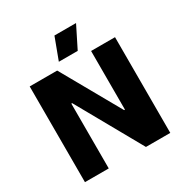

<svg xmlns="http://www.w3.org/2000/svg" viewBox="-202 -1058 1165 1216"><g transform="rotate(-30 381.0 -450.5)"><path d="M524 -901H366L307 -743H445ZM69 0H243V-474H249L515 0H693V-700H518V-271H512L270 -700H69Z"/></g></svg>

Font: Fixel Display ExtraBold
Style: Regular
Weight: 800
Designer: AlfaBravo + MacPaw
Foundry: Kyrylo Tkachov, Marchela Mozhyna, Serhii Makarenko, Maria Weinstein, Zakhar Kryvoshyya
Version: Version 1.211